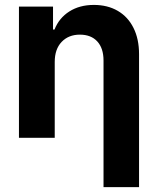

<svg xmlns="http://www.w3.org/2000/svg" viewBox="-20 -557 638 776"><path d="M201.2 0H56.6V-530.3H194.3V-437.5H200.2Q218.8 -484.4 260.3 -510.7Q301.8 -537.1 359.4 -537.1Q414.6 -537.1 455.8 -513.2Q497.1 -489.3 519.5 -444.3Q542 -399.4 542 -337.9V199.2H398.4V-312.5Q398.4 -361.8 373.3 -389.4Q348.1 -417 302.7 -417Q257.3 -417 229.2 -387.7Q201.2 -358.4 201.2 -306.6Z"/></svg>

Font: WEMIX Pretendard
Style: Bold
Weight: 700
Designer: Base glyphs from Inter by Rasmus Andersson; Hangeul glyphs from Noto Sans CJK(Source Han Sans) by Jang Soo-young and Kan
Foundry: Kil Hyung-jin
Version: Version 1.000